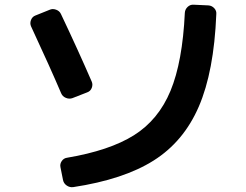

<svg xmlns="http://www.w3.org/2000/svg" viewBox="-20 -765 1040 811"><path d="M860.4 -742.2Q875 -741.2 885.3 -730Q895.5 -718.8 893.6 -704.1Q883.8 -462.9 819.8 -314.9Q755.9 -167 628.9 -86.9Q502 -6.8 289.1 25.4Q274.4 27.3 261.7 18.6Q249 9.8 246.1 -4.9L235.4 -58.6Q232.4 -72.3 240.7 -84.5Q249 -96.7 262.7 -98.6Q442.4 -128.9 545.9 -193.8Q649.4 -258.8 700.2 -381.3Q751 -503.9 760.7 -710.9Q761.7 -725.6 772.5 -735.8Q783.2 -746.1 797.9 -745.1ZM238.3 -371.1Q193.4 -476.6 111.3 -653.3Q105.5 -666 110.8 -680.2Q116.2 -694.3 128.9 -699.2L189.5 -723.6Q202.1 -729.5 216.8 -724.1Q231.4 -718.8 237.3 -706.1Q309.6 -553.7 367.2 -420.9Q373 -408.2 367.7 -394Q362.3 -379.9 348.6 -375L286.1 -350.6Q272.5 -345.7 258.3 -351.6Q244.1 -357.4 238.3 -371.1Z"/></svg>

Font: Rounded-L Mgen+ 1mn bold
Style: Bold
Weight: 700
Designer: [Source Han Sans]
Ryoko NISHIZUKA  (kana & ideographs); Paul D. Hunt (Latin, Greek & Cyrillic); Wenlong ZHANG  (bopomofo
Version: Version 1.059.20150602